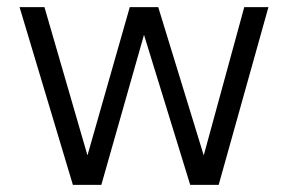

<svg xmlns="http://www.w3.org/2000/svg" viewBox="-20 -520 810 540"><path d="M385 -422 265 0H185L35 -500H105L226 -83L345 -500H425L553 -83L667 -500H735L595 0H515Z"/></svg>

Font: PT Root UI Web
Style: Regular
Weight: 400
Designer: Vitaly Kuzmin
Foundry: ParaType Ltd.
Version: Version 1.000W